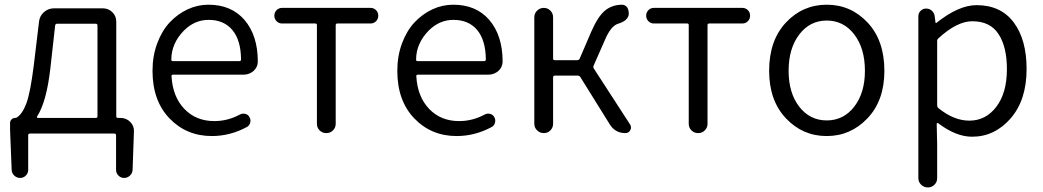

<svg xmlns="http://www.w3.org/2000/svg" viewBox="-20 -574 4500 828"><path d="M226.6 -471.7Q218.8 -471.7 217.8 -463.9L197.3 -280.3Q180.7 -133.8 139.6 -71.3Q138.7 -69.3 139.6 -67.4Q140.6 -65.4 143.6 -65.4H392.6Q400.4 -65.4 400.4 -72.3V-463.9Q400.4 -471.7 392.6 -471.7ZM481.4 -72.3Q481.4 -65.4 488.3 -65.4H500Q524.4 -65.4 541.5 -48.3Q558.6 -31.2 557.6 -7.8L551.8 159.2Q550.8 173.8 540 183.6Q529.3 193.4 515.1 193.4Q501 193.4 490.7 183.1Q480.5 172.9 480.5 158.2V8.8Q480.5 2 472.7 2H109.4Q101.6 2 101.6 8.8V158.2Q101.6 172.9 91.3 183.1Q81.1 193.4 66.9 193.4Q52.7 193.4 42 183.6Q31.2 173.8 30.3 159.2L23.4 -14.6V-43Q23.4 -52.7 29.8 -59.1Q36.1 -65.4 44.9 -65.4Q47.9 -65.4 50.8 -66.4Q76.2 -81.1 93.8 -128.4Q111.3 -175.8 126 -294.9L148.4 -481.4Q151.4 -505.9 169.9 -522Q188.5 -538.1 212.9 -538.1H423.8Q447.3 -538.1 464.4 -521.5Q481.4 -504.9 481.4 -480.5Z M893.6 12.7Q784.2 12.7 710.9 -63.5Q637.7 -139.6 637.7 -268.6Q637.7 -333 658.2 -387.7Q678.7 -442.4 712.4 -478Q746.1 -513.7 789.1 -533.7Q832 -553.7 878.9 -553.7Q977.5 -553.7 1034.2 -488.3Q1091.8 -420.9 1091.8 -308.6Q1091.8 -285.2 1074.2 -268.6Q1055.7 -252 1030.3 -252H726.6Q718.8 -252 719.7 -245.1Q724.6 -157.2 774.9 -104.5Q825.2 -51.8 904.3 -51.8Q961.9 -51.8 1014.6 -80.1Q1025.4 -85.9 1037.6 -83Q1049.8 -80.1 1055.7 -69.3Q1062.5 -57.6 1059.1 -44.9Q1055.7 -32.2 1044.9 -26.4Q972.7 12.7 893.6 12.7ZM718.8 -316.4Q718.8 -310.5 725.6 -310.5H1012.7Q1019.5 -310.5 1019.5 -318.4Q1019.5 -318.4 1019.5 -318.4Q1018.6 -401.4 981.9 -444.8Q945.3 -488.3 879.9 -488.3Q819.3 -488.3 773.4 -442.4Q718.8 -386.7 718.8 -316.4Z M1346.7 -40V-465.8Q1346.7 -472.7 1339.8 -472.7H1196.3Q1182.6 -472.7 1172.9 -482.4Q1163.1 -492.2 1163.1 -506.3Q1163.1 -520.5 1172.9 -530.3Q1182.6 -540 1196.3 -540H1578.1Q1591.8 -540 1601.6 -530.3Q1611.3 -520.5 1611.3 -506.3Q1611.3 -492.2 1601.6 -482.4Q1591.8 -472.7 1578.1 -472.7H1435.5Q1427.7 -472.7 1427.7 -465.8V-40Q1427.7 -23.4 1416 -11.7Q1404.3 0 1387.2 0Q1370.1 0 1358.4 -11.7Q1346.7 -23.4 1346.7 -40Z M1949.2 12.7Q1839.8 12.7 1766.6 -63.5Q1693.4 -139.6 1693.4 -268.6Q1693.4 -333 1713.9 -387.7Q1734.4 -442.4 1768.1 -478Q1801.8 -513.7 1844.7 -533.7Q1887.7 -553.7 1934.6 -553.7Q2033.2 -553.7 2089.8 -488.3Q2147.5 -420.9 2147.5 -308.6Q2147.5 -285.2 2129.9 -268.6Q2111.3 -252 2085.9 -252H1782.2Q1774.4 -252 1775.4 -245.1Q1780.3 -157.2 1830.6 -104.5Q1880.9 -51.8 1960 -51.8Q2017.6 -51.8 2070.3 -80.1Q2081.1 -85.9 2093.3 -83Q2105.5 -80.1 2111.3 -69.3Q2118.2 -57.6 2114.7 -44.9Q2111.3 -32.2 2100.6 -26.4Q2028.3 12.7 1949.2 12.7ZM1774.4 -316.4Q1774.4 -310.5 1781.2 -310.5H2068.4Q2075.2 -310.5 2075.2 -318.4Q2075.2 -318.4 2075.2 -318.4Q2074.2 -401.4 2037.6 -444.8Q2001 -488.3 1935.5 -488.3Q1875 -488.3 1829.1 -442.4Q1774.4 -386.7 1774.4 -316.4Z M2540 -291Q2537.1 -284.2 2541 -278.3L2697.3 -37.1Q2701.2 -31.2 2701.2 -24.4Q2701.2 -18.6 2698.2 -12.7Q2691.4 0 2676.8 0Q2632.8 0 2609.4 -38.1L2482.4 -242.2Q2478.5 -248 2470.7 -248H2373Q2365.2 -248 2365.2 -240.2V-40Q2365.2 -23.4 2353.5 -11.7Q2341.8 0 2325.2 0Q2308.6 0 2296.4 -11.7Q2284.2 -23.4 2284.2 -40V-499Q2284.2 -516.6 2296.4 -528.3Q2308.6 -540 2325.2 -540Q2341.8 -540 2353.5 -528.3Q2365.2 -516.6 2365.2 -499V-321.3Q2365.2 -314.5 2373 -314.5H2468.8Q2476.6 -314.5 2479.5 -320.3L2530.3 -438.5Q2558.6 -502.9 2588.4 -527.8Q2618.2 -552.7 2660.2 -553.7Q2661.1 -553.7 2662.1 -553.7Q2676.8 -553.7 2685.5 -541Q2691.4 -530.3 2691.4 -518.6Q2691.4 -514.6 2691.4 -509.8Q2685.5 -483.4 2645.5 -471.7Q2613.3 -461.9 2586.9 -397.5Z M2950.2 -40V-465.8Q2950.2 -472.7 2943.4 -472.7H2799.8Q2786.1 -472.7 2776.4 -482.4Q2766.6 -492.2 2766.6 -506.3Q2766.6 -520.5 2776.4 -530.3Q2786.1 -540 2799.8 -540H3181.6Q3195.3 -540 3205.1 -530.3Q3214.8 -520.5 3214.8 -506.3Q3214.8 -492.2 3205.1 -482.4Q3195.3 -472.7 3181.6 -472.7H3039.1Q3031.2 -472.7 3031.2 -465.8V-40Q3031.2 -23.4 3019.5 -11.7Q3007.8 0 2990.7 0Q2973.6 0 2961.9 -11.7Q2950.2 -23.4 2950.2 -40Z M3296.9 -268.6Q3296.9 -399.4 3369.1 -476.6Q3441.4 -553.7 3545.4 -553.7Q3649.4 -553.7 3721.7 -476.6Q3793.9 -399.4 3793.9 -268.6Q3793.9 -140.6 3721.2 -64Q3648.4 12.7 3544.9 12.7Q3441.4 12.7 3369.1 -64Q3296.9 -140.6 3296.9 -268.6ZM3710 -268.6Q3710 -365.2 3664.1 -425.3Q3618.2 -485.4 3545.4 -485.4Q3472.7 -485.4 3426.8 -425.3Q3380.9 -365.2 3380.9 -268.6Q3380.9 -172.9 3426.8 -113.8Q3472.7 -54.7 3545.4 -54.7Q3618.2 -54.7 3664.1 -114.3Q3710 -173.8 3710 -268.6Z M3940.4 194.3V-503.9Q3940.4 -517.6 3950.2 -527.3Q3960 -537.1 3973.6 -537.1Q3988.3 -537.1 3998.5 -527.8Q4008.8 -518.6 4010.7 -504.9L4014.6 -475.6Q4014.6 -474.6 4016.1 -474.6Q4017.6 -474.6 4018.6 -475.6Q4114.3 -551.8 4191.4 -551.8Q4295.9 -551.8 4351.6 -477.5Q4407.2 -403.3 4407.2 -276.4Q4407.2 -142.6 4338.4 -63.5Q4269.5 15.6 4171.9 15.6Q4102.5 15.6 4025.4 -43Q4023.4 -43.9 4021.5 -43Q4019.5 -42 4019.5 -40L4021.5 47.9V194.3Q4021.5 210.9 4009.8 222.7Q3998 234.4 3981.4 234.4Q3964.8 234.4 3952.6 222.7Q3940.4 210.9 3940.4 194.3ZM4160.2 -53.7Q4231.4 -53.7 4276.9 -113.8Q4322.3 -173.8 4322.3 -275.4Q4322.3 -372.1 4286.1 -427.2Q4250 -482.4 4172.9 -482.4Q4107.4 -482.4 4027.3 -409.2Q4021.5 -404.3 4021.5 -397.5V-120.1Q4021.5 -112.3 4027.3 -107.4Q4093.8 -53.7 4160.2 -53.7Z"/></svg>

Font: Gen Jyuu Gothic Normal
Style: Regular
Weight: 300
Designer: [Source Han Sans]
Ryoko NISHIZUKA  (kana & ideographs); Paul D. Hunt (Latin, Greek & Cyrillic); Wenlong ZHANG  (bopomofo
Version: Version 1.002.20150607